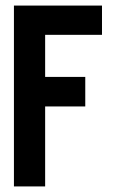

<svg xmlns="http://www.w3.org/2000/svg" viewBox="-20 -669 410 689"><path d="M30 0V-649H346V-544H142V-393H286V-287H142V0Z"/></svg>

Font: New Amsterdam
Style: Regular
Weight: 400
Designer: Vladimir Nikolic
Foundry: Vladimir Nikolic
Version: Version 1.000; ttfautohint (v1.8.4.7-5d5b)